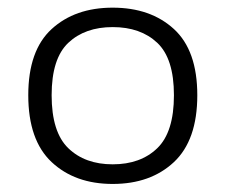

<svg xmlns="http://www.w3.org/2000/svg" viewBox="-20 -766 574 489"><path d="M267 -297.5Q171 -297.5 111.5 -353.2Q52 -409 52 -523.5Q52 -637.5 111.5 -692Q171 -746.5 267 -746.5Q363.5 -746.5 423 -692Q482.5 -637.5 482.5 -523.5Q482.5 -409 423 -353.2Q363.5 -297.5 267 -297.5ZM267 -347.5Q338 -347.5 380.5 -388.5Q423 -429.5 423 -523.5Q423 -617 380.5 -657Q338 -697 267 -697Q196.5 -697 154 -657Q111.5 -617 111.5 -523.5Q111.5 -429.5 154 -388.5Q196.5 -347.5 267 -347.5Z"/></svg>

Font: Encode Sans Expanded Expanded Light
Style: Regular
Weight: 300
Width: 7
Designer: Multiple Designers
Foundry: Impallari Type
Version: Version 3.000; ttfautohint (v1.8.3) -l 8 -r 50 -G 200 -x 14 